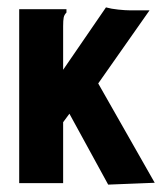

<svg xmlns="http://www.w3.org/2000/svg" viewBox="-20 -496 440 520"><path d="M168 -188 151 -165V0H32V-471H160V-462Q154 -456 152.5 -448.5Q151 -441 151 -425V-307L267 -476Q281 -472 300.5 -470Q320 -468 332 -468H385L246 -270L399 -1L273 4Z"/></svg>

Font: Inconsolata Condensed Black
Style: Regular
Weight: 900
Width: 3
Monospace: yes
Designer: Raph Levien, Cyreal, Brenton Simpson
Foundry: Raph Levien, Cyreal, Google
Version: Version 3.001; ttfautohint (v1.8.2.53-6de2)